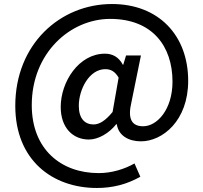

<svg xmlns="http://www.w3.org/2000/svg" viewBox="-20 -755 1012 955"><path d="M462 180C540 180 611 162 678 124L649 58C600 86 536 106 471 106C284 106 138 -12 138 -232C138 -492 330 -661 528 -661C738 -661 838 -525 838 -349C838 -211 762 -127 692 -127C634 -127 614 -165 634 -248L681 -479H607L593 -433H591C571 -471 540 -488 502 -488C372 -488 282 -348 282 -223C282 -120 342 -61 422 -61C470 -61 523 -93 558 -137H561C569 -81 619 -52 681 -52C788 -52 916 -154 916 -353C916 -579 769 -735 537 -735C278 -735 56 -534 56 -229C56 41 240 180 462 180ZM445 -136C403 -136 372 -164 372 -229C372 -309 423 -411 504 -411C532 -411 552 -399 570 -369L540 -198C504 -154 474 -136 445 -136Z"/></svg>

Font: Noto Sans CJK JP Medium
Style: Regular
Weight: 500
Designer: Ryoko NISHIZUKA (kana & ideographs); Paul D. Hunt (Latin, Greek & Cyrillic); Wenlong ZHANG (bopomofo); Sandoll Communica
Foundry: Adobe Systems Incorporated
Version: Version 1.004;PS 1.004;hotconv 1.0.82;makeotf.lib2.5.63406